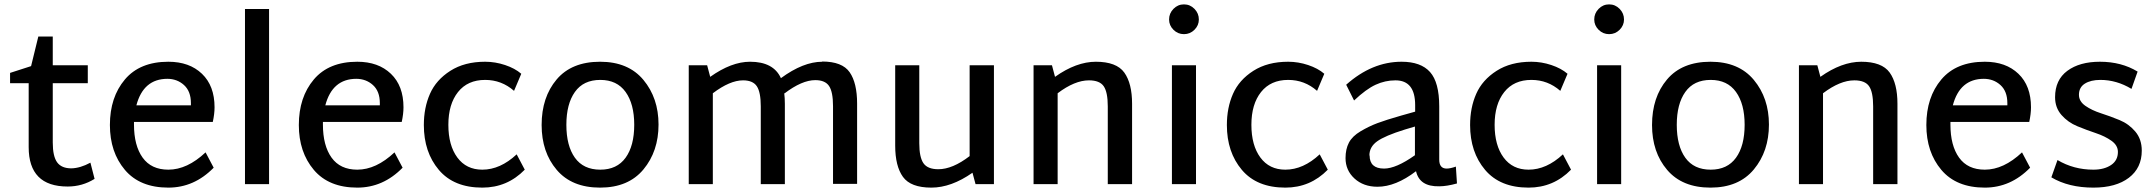

<svg xmlns="http://www.w3.org/2000/svg" viewBox="-20 -841 9848 877"><path d="M393 -98 412 -24Q356 11 289 11Q111 11 111 -169V-461H26V-508L122 -539L155 -674H221V-543H381V-461H221V-190Q221 -127 241 -99.5Q261 -72 306 -72Q347 -73 393 -98Z M749 -66Q835 -66 919 -145L956 -75Q867 16 749 16Q619 16 550.5 -65Q482 -146 482 -270Q482 -397 550.5 -478Q619 -559 749 -559Q845 -559 902.5 -504Q960 -449 960 -351Q960 -321 952 -284H592V-272Q592 -176 631.5 -121Q671 -66 749 -66ZM744 -481H745Q635 -481 603 -360H852V-370Q852 -424 820.5 -452.5Q789 -481 744 -481Z M1099 0V-800H1209V0Z M1612 -66Q1698 -66 1782 -145L1819 -75Q1730 16 1612 16Q1482 16 1413.5 -65Q1345 -146 1345 -270Q1345 -397 1413.5 -478Q1482 -559 1612 -559Q1708 -559 1765.5 -504Q1823 -449 1823 -351Q1823 -321 1815 -284H1455V-272Q1455 -176 1494.5 -121Q1534 -66 1612 -66ZM1607 -481H1608Q1498 -481 1466 -360H1715V-370Q1715 -424 1683.5 -452.5Q1652 -481 1607 -481Z M2183 16Q2053 16 1984.5 -65Q1916 -146 1916 -270Q1916 -349 1944 -412.5Q1972 -476 2037 -517.5Q2102 -559 2196 -559Q2242 -559 2287 -544Q2332 -529 2361 -504L2328 -426Q2271 -476 2196 -476Q2116 -476 2072 -420.5Q2028 -365 2028 -271Q2028 -177 2069 -121.5Q2110 -66 2183 -66Q2265 -66 2340 -136L2377 -66Q2297 16 2183 16Z M2454 -270Q2454 -397 2522.5 -478Q2591 -559 2721 -559Q2850 -559 2919 -476Q2988 -393 2988 -272Q2988 -150 2919 -67Q2850 16 2721 16Q2592 16 2523 -65Q2454 -146 2454 -270ZM2722 -66Q2798 -66 2837.5 -120.5Q2877 -175 2877 -271Q2877 -366 2837.5 -421Q2798 -476 2722 -476Q2645 -476 2606 -421Q2567 -366 2567 -271Q2567 -175 2606 -120.5Q2645 -66 2722 -66Z M3736 -559 3735 -560Q3827 -560 3861 -511Q3895 -462 3895 -368V-1H3785V-356Q3785 -421 3767 -448Q3749 -475 3704 -475Q3643 -475 3563 -414L3562 -417Q3565 -393 3565 -367V0H3455V-355Q3455 -420 3437 -447Q3419 -474 3374 -474Q3314 -474 3236 -415V0H3126V-543H3210L3224 -490Q3321 -559 3406 -559Q3513 -559 3547 -484Q3649 -559 3736 -559Z M4409 -543H4520V0H4436L4422 -52Q4325 16 4234 16Q4140 16 4104.5 -33Q4069 -82 4069 -176V-543H4179V-187Q4179 -123 4198 -95.5Q4217 -68 4266 -68Q4331 -68 4409 -128Z M4986 -559H4985Q5080 -559 5115.5 -509.5Q5151 -460 5151 -367V0H5040V-355Q5040 -420 5021.5 -447Q5003 -474 4954 -474Q4889 -474 4811 -415V0H4701V-543H4785L4799 -490Q4896 -559 4986 -559Z M5320 -752Q5320 -780 5340 -800.5Q5360 -821 5388 -821Q5416 -821 5436 -800.5Q5456 -780 5456 -752Q5456 -725 5436 -705Q5416 -685 5388 -685Q5360 -685 5340 -705Q5320 -725 5320 -752ZM5333 0V-543H5443V0Z M5851 16Q5721 16 5652.5 -65Q5584 -146 5584 -270Q5584 -349 5612 -412.5Q5640 -476 5705 -517.5Q5770 -559 5864 -559Q5910 -559 5955 -544Q6000 -529 6029 -504L5996 -426Q5939 -476 5864 -476Q5784 -476 5740 -420.5Q5696 -365 5696 -271Q5696 -177 5737 -121.5Q5778 -66 5851 -66Q5933 -66 6008 -136L6045 -66Q5965 16 5851 16Z M6630 -80 6635 -3Q6588 10 6554 10Q6464 12 6448 -59Q6355 12 6272 12Q6208 12 6167 -25.5Q6126 -63 6126 -119Q6126 -160 6141.5 -189.5Q6157 -219 6195 -241.5Q6233 -264 6271.5 -278.5Q6310 -293 6380 -313L6444 -331V-361Q6444 -474 6354 -474Q6307 -474 6263.5 -454Q6220 -434 6165 -382L6129 -454Q6247 -559 6382 -559Q6470 -559 6512 -512Q6554 -465 6554 -355V-112Q6554 -71 6588 -71Q6604 -71 6630 -80ZM6235 -131H6236Q6236 -71 6302 -71Q6357 -71 6443 -132V-263L6396 -249Q6306 -221 6270.5 -195.5Q6235 -170 6235 -131Z M6962 16Q6832 16 6763.5 -65Q6695 -146 6695 -270Q6695 -349 6723 -412.5Q6751 -476 6816 -517.5Q6881 -559 6975 -559Q7021 -559 7066 -544Q7111 -529 7140 -504L7107 -426Q7050 -476 6975 -476Q6895 -476 6851 -420.5Q6807 -365 6807 -271Q6807 -177 6848 -121.5Q6889 -66 6962 -66Q7044 -66 7119 -136L7156 -66Q7076 16 6962 16Z M7262 -752Q7262 -780 7282 -800.5Q7302 -821 7330 -821Q7358 -821 7378 -800.5Q7398 -780 7398 -752Q7398 -725 7378 -705Q7358 -685 7330 -685Q7302 -685 7282 -705Q7262 -725 7262 -752ZM7275 0V-543H7385V0Z M7526 -270Q7526 -397 7594.5 -478Q7663 -559 7793 -559Q7922 -559 7991 -476Q8060 -393 8060 -272Q8060 -150 7991 -67Q7922 16 7793 16Q7664 16 7595 -65Q7526 -146 7526 -270ZM7794 -66Q7870 -66 7909.5 -120.5Q7949 -175 7949 -271Q7949 -366 7909.5 -421Q7870 -476 7794 -476Q7717 -476 7678 -421Q7639 -366 7639 -271Q7639 -175 7678 -120.5Q7717 -66 7794 -66Z M8482 -559H8481Q8576 -559 8611.5 -509.5Q8647 -460 8647 -367V0H8536V-355Q8536 -420 8517.5 -447Q8499 -474 8450 -474Q8385 -474 8307 -415V0H8197V-543H8281L8295 -490Q8392 -559 8482 -559Z M9046 -66Q9132 -66 9216 -145L9253 -75Q9164 16 9046 16Q8916 16 8847.5 -65Q8779 -146 8779 -270Q8779 -397 8847.5 -478Q8916 -559 9046 -559Q9142 -559 9199.5 -504Q9257 -449 9257 -351Q9257 -321 9249 -284H8889V-272Q8889 -176 8928.5 -121Q8968 -66 9046 -66ZM9041 -481H9042Q8932 -481 8900 -360H9149V-370Q9149 -424 9117.5 -452.5Q9086 -481 9041 -481Z M9542 16Q9429 16 9350 -31L9378 -110Q9452 -66 9542 -66Q9591 -66 9622.5 -87Q9654 -108 9654 -147Q9654 -177 9624.5 -198Q9595 -219 9553 -233Q9511 -247 9468.5 -264.5Q9426 -282 9396.5 -315.5Q9367 -349 9367 -397Q9367 -476 9423 -517.5Q9479 -559 9572 -559Q9670 -559 9744 -514L9716 -435Q9648 -476 9574 -476Q9530 -476 9503 -459Q9476 -442 9476 -408Q9476 -378 9505.5 -357.5Q9535 -337 9577 -323.5Q9619 -310 9661.5 -292.5Q9704 -275 9733.5 -240Q9763 -205 9763 -153Q9763 -74 9704 -29Q9645 16 9542 16Z"/></svg>

Font: Martel Sans DemiBold
Style: Regular
Weight: 600
Designer: Dan Reynolds and Mathieu Réguer
Foundry: Dan Reynolds and Mathieu Réguer
Version: Version 1.001;PS 001.001;hotconv 1.0.70;makeotf.lib2.5.58329